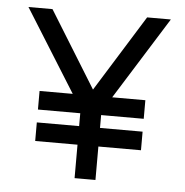

<svg xmlns="http://www.w3.org/2000/svg" viewBox="-46 -625 643 669"><g transform="rotate(5 275.5 -290.0)"><path d="M27 -580 207 -292H91V-227H239V-182H91V-117H239V0H312V-117H461V-182H312V-227H461V-292H345L525 -580H442L276 -313L111 -580Z"/></g></svg>

Font: Charger Sport
Style: Regular
Weight: 400
Designer: Jasper
Foundry: Cannot Into Space Fonts
Version: Version 1.1